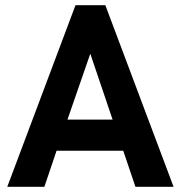

<svg xmlns="http://www.w3.org/2000/svg" viewBox="-20 -720 697 740"><path d="M8 0 271 -700H386L649 0H502L455 -139H198L151 0ZM240 -259H414L328 -513Z"/></svg>

Font: Zen Kaku Gothic Antique Black
Style: Regular
Weight: 900
Designer: Yoshimichi Ohira
Foundry: Positype
Version: Version 1.001